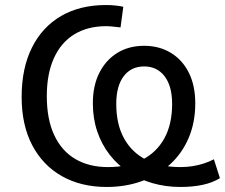

<svg xmlns="http://www.w3.org/2000/svg" viewBox="-20 -734 894 763"><path d="M404 9Q302 9 226 -34Q150 -77 108 -157Q66 -237 66 -349Q66 -463 107 -545Q148 -627 223 -670.5Q298 -714 401 -714Q422 -714 440 -712Q458 -710 470 -707L459 -625Q442 -627 427.5 -628.5Q413 -630 402 -630Q329 -630 276 -598Q223 -566 194.5 -503.5Q166 -441 166 -352Q166 -260 195.5 -197Q225 -134 279.5 -102Q334 -70 409 -70Q488 -70 545 -99Q602 -128 633 -184Q664 -240 664 -321Q664 -392 634 -431Q604 -470 553 -470Q501 -470 471.5 -431Q442 -392 442 -321Q442 -240 473 -184Q504 -128 561 -99Q618 -70 697 -70Q721 -70 744 -73.5Q767 -77 789 -84Q811 -91 830 -101L854 -26Q825 -8 785.5 0.5Q746 9 697 9Q639 9 586.5 -6Q534 -21 490.5 -50Q447 -79 415.5 -119.5Q384 -160 366.5 -211.5Q349 -263 349 -323Q349 -394 375 -445Q401 -496 446.5 -524Q492 -552 553 -552Q613 -552 659 -524Q705 -496 730.5 -445Q756 -394 756 -323Q756 -248 730 -186.5Q704 -125 656.5 -81.5Q609 -38 544.5 -14.5Q480 9 404 9Z"/></svg>

Font: Nunito Sans 10pt Medium
Style: Regular
Weight: 500
Designer: Vernon Adams
Foundry: Vernon Adams
Version: Version 3.101;gftools[0.9.27]